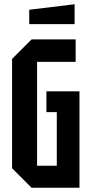

<svg xmlns="http://www.w3.org/2000/svg" viewBox="-20 -886 432 906"><path d="M37 -92V-608L129 -700H337V-594H155V-104H248V-357H199V-455H355V0H129ZM118 -772V-840L332 -866V-772Z"/></svg>

Font: Tektur Condensed Medium
Style: Regular
Weight: 500
Width: 3
Designer: Adam Jagosz
Foundry: Adam Jagosz
Version: Version 1.005;gftools[0.9.30]